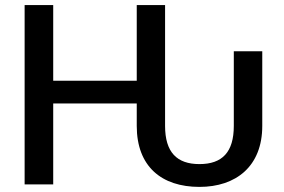

<svg xmlns="http://www.w3.org/2000/svg" viewBox="-20 -731 1125 761"><path d="M190.9 -710.9H77.6V0H190.9V-320.8H522V-231.9C522 -71.3 620.1 9.8 770.5 9.8C915 9.8 1019.5 -71.3 1019.5 -231.9V-527.8H906.7V-231.9C906.7 -127.9 860.8 -80.6 770.5 -80.6C680.7 -80.6 634.3 -127.9 634.3 -231.9V-710.9H522V-411.1H190.9Z"/></svg>

Font: Bert Sans Medium
Style: Regular
Weight: 500
Designer: Christian Robertson (Google), Cristiano Sobral
Foundry: Google, Cristiano Sobral
Version: Version 3.101